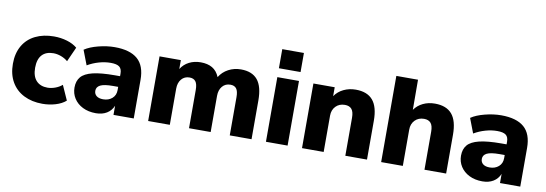

<svg xmlns="http://www.w3.org/2000/svg" viewBox="-58 -1169 4487 1577"><g transform="rotate(10 2185.5 -380.0)"><path d="M34.2 -270.5Q34.2 -358.4 70.8 -421.4Q107.4 -484.4 174.3 -517.1Q241.2 -549.8 329.1 -549.8Q386.7 -549.8 438.5 -534.2Q490.2 -518.6 523.4 -490.2L468.8 -368.2Q443.4 -389.6 411.1 -401.4Q378.9 -413.1 347.7 -413.1Q286.1 -413.1 252.9 -377Q219.7 -340.8 219.7 -269.5Q219.7 -199.2 253.4 -162.6Q287.1 -126 347.7 -126Q377.9 -126 410.6 -137.7Q443.4 -149.4 468.8 -170.9L523.4 -48.8Q490.2 -19.5 438 -3.9Q385.7 11.7 329.1 11.7Q241.2 11.7 174.3 -22Q107.4 -55.7 70.8 -119.1Q34.2 -182.6 34.2 -270.5Z M566.4 -166Q566.4 -220.7 595.2 -254.9Q624 -289.1 691.9 -305.7Q759.8 -322.3 876 -322.3H918.9V-343.8Q918.9 -383.8 897 -400.4Q875 -417 825.2 -417Q777.3 -417 727.5 -402.8Q677.7 -388.7 632.8 -362.3L585.9 -484.4Q628.9 -513.7 699.7 -531.7Q770.5 -549.8 835 -549.8Q962.9 -549.8 1026.4 -494.6Q1089.8 -439.5 1089.8 -322.3V0H920.9V-76.2Q903.3 -34.2 865.7 -11.2Q828.1 11.7 774.4 11.7Q712.9 11.7 665.5 -11.7Q618.2 -35.2 592.3 -75.7Q566.4 -116.2 566.4 -166ZM814.5 -111.3Q859.4 -111.3 889.2 -137.2Q918.9 -163.1 918.9 -207V-233.4H877Q801.8 -233.4 770.5 -217.3Q739.3 -201.2 739.3 -169.9Q739.3 -142.6 758.8 -127Q778.3 -111.3 814.5 -111.3Z M1210 -539.1H1387.7V-464.8Q1413.1 -505.9 1456.1 -527.8Q1499 -549.8 1552.7 -549.8Q1610.4 -549.8 1649.4 -526.9Q1688.5 -503.9 1709 -454.1Q1736.3 -499 1783.7 -524.4Q1831.1 -549.8 1887.7 -549.8Q1981.4 -549.8 2026.9 -494.6Q2072.3 -439.5 2072.3 -323.2V0H1890.6V-318.4Q1890.6 -368.2 1874.5 -389.6Q1858.4 -411.1 1824.2 -411.1Q1782.2 -411.1 1756.8 -380.9Q1731.4 -350.6 1731.4 -301.8V0H1550.8V-318.4Q1550.8 -368.2 1534.2 -389.6Q1517.6 -411.1 1483.4 -411.1Q1441.4 -411.1 1416 -380.9Q1390.6 -350.6 1390.6 -301.8V0H1210Z M2192.4 -772.5H2373V-613.3H2192.4ZM2192.4 -539.1H2373V0H2192.4Z M2493.2 -539.1H2670.9V-464.8Q2699.2 -505.9 2745.1 -527.8Q2791 -549.8 2845.7 -549.8Q2941.4 -549.8 2988.3 -494.6Q3035.2 -439.5 3035.2 -323.2V0H2854.5V-316.4Q2854.5 -367.2 2835.4 -389.2Q2816.4 -411.1 2779.3 -411.1Q2732.4 -411.1 2703.1 -380.9Q2673.8 -350.6 2673.8 -302.7V0H2493.2Z M3153.3 -718.8H3334L3335 -467.8Q3362.3 -506.8 3406.7 -528.3Q3451.2 -549.8 3505.9 -549.8Q3601.6 -549.8 3648.4 -494.6Q3695.3 -439.5 3695.3 -323.2V0H3514.6V-316.4Q3514.6 -367.2 3495.6 -389.2Q3476.6 -411.1 3439.5 -411.1Q3392.6 -411.1 3363.3 -380.9Q3334 -350.6 3334 -302.7V0H3153.3Z M3790 -166Q3790 -220.7 3818.8 -254.9Q3847.7 -289.1 3915.5 -305.7Q3983.4 -322.3 4099.6 -322.3H4142.6V-343.8Q4142.6 -383.8 4120.6 -400.4Q4098.6 -417 4048.8 -417Q4001 -417 3951.2 -402.8Q3901.4 -388.7 3856.4 -362.3L3809.6 -484.4Q3852.5 -513.7 3923.3 -531.7Q3994.1 -549.8 4058.6 -549.8Q4186.5 -549.8 4250 -494.6Q4313.5 -439.5 4313.5 -322.3V0H4144.5V-76.2Q4127 -34.2 4089.4 -11.2Q4051.8 11.7 3998 11.7Q3936.5 11.7 3889.2 -11.7Q3841.8 -35.2 3815.9 -75.7Q3790 -116.2 3790 -166ZM4038.1 -111.3Q4083 -111.3 4112.8 -137.2Q4142.6 -163.1 4142.6 -207V-233.4H4100.6Q4025.4 -233.4 3994.1 -217.3Q3962.9 -201.2 3962.9 -169.9Q3962.9 -142.6 3982.4 -127Q4002 -111.3 4038.1 -111.3Z"/></g></svg>

Font: Min Sans Black
Style: Regular
Weight: 900
Designer: Jinseong-Kim, NotoSansCJK, Nunito
Foundry: Jinseong-Kim
Version: Version 1.000